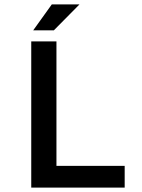

<svg xmlns="http://www.w3.org/2000/svg" viewBox="-20 -847 640 867"><path d="M129.9 -710 213.9 -827.1H338.9L223.1 -710ZM121.1 0V-660.2H234.9V-98.1H543V0Z"/></svg>

Font: Office Code Pro Medium
Style: Regular
Weight: 500
Designer: Nathan Rutzky & Paul D. Hunt
Foundry: Adobe Systems Incorporated
Version: Version 1.004;PS 001.004;hotconv 1.0.70;makeotf.lib2.5.58329